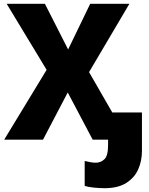

<svg xmlns="http://www.w3.org/2000/svg" viewBox="-20 -734 785 1009"><path d="M529 255Q504 255 474 252Q444 249 425 243V112Q444 116 456 118.5Q468 121 484 121Q510 121 529 102.5Q548 84 548 28V0H467L336 -248L206 0H2L225 -367L15 -714H216L338 -474L454 -714H660L448 -355L570 -143H726V59Q726 111 706.5 155.5Q687 200 643.5 227.5Q600 255 529 255Z"/></svg>

Font: Noto Sans Disp ExtBd
Style: Regular
Weight: 800
Designer: Monotype Design Team
Foundry: Monotype Imaging Inc.
Version: Version 2.000;GOOG;noto-source:20170915:90ef993387c0; ttfaut